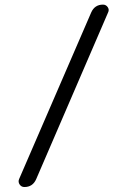

<svg xmlns="http://www.w3.org/2000/svg" viewBox="-20 -750 540 811"><path d="M83 40Q70.3 40 63 29.3Q55.7 18.6 60.5 6.8L365.2 -697.3Q379.9 -730.5 415 -730.5Q427.7 -730.5 435.1 -719.7Q442.4 -709 436.5 -697.3L132.8 6.8Q118.2 40 83 40Z"/></svg>

Font: Rounded Mgen+ 1m regular
Style: Regular
Weight: 400
Designer: [Source Han Sans]
Ryoko NISHIZUKA  (kana & ideographs); Paul D. Hunt (Latin, Greek & Cyrillic); Wenlong ZHANG  (bopomofo
Version: Version 1.059.20150602